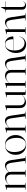

<svg xmlns="http://www.w3.org/2000/svg" viewBox="1734 -2300 576 4084"><g transform="rotate(-90 2022.0 -258.0)"><path d="M132 -431V-358L138.5 -364.5Q186 -409 220.8 -424.2Q255.5 -439.5 289.5 -439.5Q330 -439.5 360.5 -419.2Q391 -399 402.5 -358L409.5 -365Q452 -407.5 482.8 -423.5Q513.5 -439.5 546.5 -439.5Q639 -439.5 658.5 -307.5L699 -28Q701.5 -11 717.5 -8.5L745 -5Q748.5 -4.5 748.5 -2.5Q748.5 0 745 0H587Q583 0 583 -2.5Q583 -4.5 588 -5.5L624.5 -10Q634 -11.5 637.8 -17.2Q641.5 -23 640 -30L601 -302Q592.5 -359 571.8 -386.2Q551 -413.5 513 -413.5Q466 -413.5 412.5 -362L404 -353.5Q409 -333 409 -308V-27.5Q409 -11.5 427 -9L455 -5Q458.5 -4.5 458.5 -2.5Q458.5 0 454.5 0H299Q295 0 295 -2.5Q295 -5.5 300 -5.5L336 -10Q346 -12 349 -17.5Q352 -23 352 -29.5V-302Q352 -359 324.5 -386.2Q297 -413.5 253.5 -413.5Q226 -413.5 198.8 -401.5Q171.5 -389.5 141.5 -361.5L132 -352.5V-23Q132 -12 144 -10.5L180 -5.5Q184 -5.5 184 -2.5Q184 0 180.5 0H23Q20 0 20 -2.5Q20 -4 24 -5L62 -10.5Q74 -12.5 74 -22V-396.5Q74 -401.5 69 -401.5H23Q20.5 -401.5 20.5 -404Q20.5 -406 24 -407.5L121.5 -435Q125 -436 128 -436Q132 -436 132 -431Z M982 -439.5Q1042 -439.5 1089.5 -410.8Q1137 -382 1164.2 -330.8Q1191.5 -279.5 1191.5 -213Q1191.5 -147 1163.8 -96.8Q1136 -46.5 1087.8 -18.2Q1039.5 10 978 10Q917.5 10 870.8 -18Q824 -46 797.5 -96.2Q771 -146.5 771 -213Q771 -280 797.2 -331Q823.5 -382 871 -410.8Q918.5 -439.5 982 -439.5ZM1003 3Q1068.5 -2 1103.8 -62.8Q1139 -123.5 1130 -228Q1120.5 -334.5 1074.8 -386.8Q1029 -439 959 -433.5Q889.5 -428.5 856 -366Q822.5 -303.5 832 -201.5Q841.5 -99.5 889 -45.5Q936.5 8.5 1003 3Z M1348.5 -431.5V-357L1356.5 -365Q1403 -407.5 1434 -423.5Q1465 -439.5 1496 -439.5Q1542.5 -439.5 1568.8 -407.5Q1595 -375.5 1604.5 -310L1645.5 -29Q1648 -11 1664 -9L1693.5 -5Q1697 -4.5 1697 -2.5Q1697 0 1693.5 0H1533Q1529 0 1529 -2.5Q1529 -5 1534 -5.5L1571.5 -10.5Q1589.5 -13 1587 -29L1547.5 -305Q1539 -361.5 1519.2 -387.5Q1499.5 -413.5 1462 -413.5Q1415.5 -413.5 1359.5 -361.5L1348.5 -351.5V-23Q1348.5 -12.5 1360.5 -10.5L1396 -5.5Q1400.5 -5.5 1400.5 -2.5Q1400.5 0 1397 0H1239.5Q1236.5 0 1236.5 -2.5Q1236.5 -4 1240.5 -5L1278.5 -10.5Q1290.5 -12.5 1290.5 -22.5V-397Q1290.5 -401.5 1285.5 -401.5H1240Q1237.5 -401.5 1237.5 -404Q1237.5 -406 1240.5 -407.5L1338 -434.5Q1342 -436 1344.5 -436Q1348.5 -436 1348.5 -431.5Z M1766 -125V-396.5Q1766 -401 1760.5 -401H1715Q1712 -401 1712 -403.5Q1712 -405.5 1715.5 -407L1813.5 -434.5Q1817.5 -435.5 1820 -435.5Q1824 -435.5 1824 -431V-130.5Q1824 -72.5 1851.5 -46Q1879 -19.5 1923 -19.5Q1950 -19.5 1978 -31.2Q2006 -43 2036 -71L2045 -79.5V-396.5Q2045 -401 2040 -401H1994.5Q1992 -401 1992 -403.5Q1992 -405.5 1995.5 -407L2092.5 -434.5Q2096.5 -435.5 2099 -435.5Q2103 -435.5 2103 -431V-23Q2103 -12.5 2115 -10.5L2150.5 -5.5Q2155 -5.5 2155 -2.5Q2155 0 2151.5 0H2059.5Q2045 0 2045 -18V-73.5L2039 -68Q1991 -24 1955.8 -8.5Q1920.5 7 1887 7Q1835 7 1800.5 -25.8Q1766 -58.5 1766 -125Z M2299 -431V-358L2305.5 -364.5Q2353 -409 2387.8 -424.2Q2422.5 -439.5 2456.5 -439.5Q2497 -439.5 2527.5 -419.2Q2558 -399 2569.5 -358L2576.5 -365Q2619 -407.5 2649.8 -423.5Q2680.5 -439.5 2713.5 -439.5Q2806 -439.5 2825.5 -307.5L2866 -28Q2868.5 -11 2884.5 -8.5L2912 -5Q2915.5 -4.5 2915.5 -2.5Q2915.5 0 2912 0H2754Q2750 0 2750 -2.5Q2750 -4.5 2755 -5.5L2791.5 -10Q2801 -11.5 2804.8 -17.2Q2808.5 -23 2807 -30L2768 -302Q2759.5 -359 2738.8 -386.2Q2718 -413.5 2680 -413.5Q2633 -413.5 2579.5 -362L2571 -353.5Q2576 -333 2576 -308V-27.5Q2576 -11.5 2594 -9L2622 -5Q2625.5 -4.5 2625.5 -2.5Q2625.5 0 2621.5 0H2466Q2462 0 2462 -2.5Q2462 -5.5 2467 -5.5L2503 -10Q2513 -12 2516 -17.5Q2519 -23 2519 -29.5V-302Q2519 -359 2491.5 -386.2Q2464 -413.5 2420.5 -413.5Q2393 -413.5 2365.8 -401.5Q2338.5 -389.5 2308.5 -361.5L2299 -352.5V-23Q2299 -12 2311 -10.5L2347 -5.5Q2351 -5.5 2351 -2.5Q2351 0 2347.5 0H2190Q2187 0 2187 -2.5Q2187 -4 2191 -5L2229 -10.5Q2241 -12.5 2241 -22V-396.5Q2241 -401.5 2236 -401.5H2190Q2187.5 -401.5 2187.5 -404Q2187.5 -406 2191 -407.5L2288.5 -435Q2292 -436 2295 -436Q2299 -436 2299 -431Z M3288.5 -269Q3288.5 -261.5 3280 -261.5H2991Q2990.5 -250 2990.5 -238Q2990.5 -135.5 3035.2 -79.8Q3080 -24 3151 -24Q3198.5 -24 3235 -53.8Q3271.5 -83.5 3280.5 -134.5Q3281 -138 3282.5 -138Q3285.5 -138 3285 -133.5Q3276.5 -71.5 3230.8 -30.8Q3185 10 3121 10Q3037.5 10 2987.2 -47.2Q2937 -104.5 2937 -203.5Q2937 -270.5 2961.2 -324.2Q2985.5 -378 3028.8 -409.2Q3072 -440.5 3130 -440.5Q3202 -440.5 3245.2 -392.2Q3288.5 -344 3288.5 -269ZM3123 -435Q3064.5 -435 3030.8 -389.8Q2997 -344.5 2991.5 -267H3222Q3229.5 -267 3229.5 -275Q3229.5 -352 3200.2 -393.5Q3171 -435 3123 -435Z M3441 -431.5V-357L3449 -365Q3495.5 -407.5 3526.5 -423.5Q3557.5 -439.5 3588.5 -439.5Q3635 -439.5 3661.2 -407.5Q3687.5 -375.5 3697 -310L3738 -29Q3740.5 -11 3756.5 -9L3786 -5Q3789.5 -4.5 3789.5 -2.5Q3789.5 0 3786 0H3625.5Q3621.5 0 3621.5 -2.5Q3621.5 -5 3626.5 -5.5L3664 -10.5Q3682 -13 3679.5 -29L3640 -305Q3631.5 -361.5 3611.8 -387.5Q3592 -413.5 3554.5 -413.5Q3508 -413.5 3452 -361.5L3441 -351.5V-23Q3441 -12.5 3453 -10.5L3488.5 -5.5Q3493 -5.5 3493 -2.5Q3493 0 3489.5 0H3332Q3329 0 3329 -2.5Q3329 -4 3333 -5L3371 -10.5Q3383 -12.5 3383 -22.5V-397Q3383 -401.5 3378 -401.5H3332.5Q3330 -401.5 3330 -404Q3330 -406 3333 -407.5L3430.5 -434.5Q3434.5 -436 3437 -436Q3441 -436 3441 -431.5Z M3851 -416 3801.5 -424Q3797.5 -424.5 3797.5 -427Q3797.5 -429.5 3800 -429.5H3848Q3857 -429.5 3859.5 -436L3906 -523Q3909 -526.5 3911.5 -526.5Q3915 -526.5 3915 -523V-429.5H4029Q4033 -429.5 4033 -426.5Q4033 -422 4023.5 -422H3915V-86Q3915 -49.5 3929.8 -31.8Q3944.5 -14 3970 -14Q4013.5 -14 4030.5 -57.5Q4031.5 -59.5 4032.8 -59Q4034 -58.5 4033.5 -56Q4009.5 7.5 3949.5 7.5Q3907.5 7.5 3883 -13.2Q3858.5 -34 3858.5 -77V-406.5Q3858.5 -415 3851 -416Z"/></g></svg>

Font: Fraunces 144pt S000 Light
Style: Regular
Weight: 300
Version: Version 1.000; ttfautohint (v1.8.3)